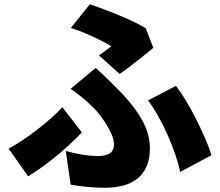

<svg xmlns="http://www.w3.org/2000/svg" viewBox="-20 -831 1040 908"><path d="M448 -569Q465 -581 481 -593Q497 -605 507 -612Q486 -625 455 -640.5Q424 -656 388.5 -671.5Q353 -687 315 -699L405 -811Q448 -796 495 -778Q542 -760 587.5 -739.5Q633 -719 669 -698L705 -605Q695 -596 675 -580Q655 -564 631 -545Q607 -526 584.5 -509Q562 -492 546 -481ZM291 -117Q334 -105 372.5 -99Q411 -93 441 -93Q468 -93 485.5 -99Q503 -105 511 -117.5Q519 -130 519 -148Q519 -169 508 -195Q497 -221 480.5 -247Q464 -273 446 -295Q428 -317 413 -330Q393 -350 367.5 -371Q342 -392 314 -411L433 -510Q458 -486 478.5 -467Q499 -448 519 -427Q577 -371 614.5 -321Q652 -271 670.5 -224Q689 -177 689 -130Q689 -78 672.5 -42Q656 -6 627 16Q598 38 559 47.5Q520 57 475 57Q437 57 394.5 53Q352 49 314 42ZM832 -18Q824 -57 808.5 -102Q793 -147 772.5 -193Q752 -239 728.5 -281Q705 -323 680 -356L812 -425Q834 -397 858.5 -356.5Q883 -316 906.5 -269.5Q930 -223 949.5 -178Q969 -133 980 -97ZM367 -205Q340 -176 302 -141Q264 -106 216.5 -69Q169 -32 113 3L21 -128Q54 -146 89 -169.5Q124 -193 158 -219.5Q192 -246 222 -272.5Q252 -299 275 -324Z"/></svg>

Font: Noto Sans SC Thin Black
Style: Regular
Weight: 900
Version: Version 2.004-H2;hotconv 1.0.118;makeotfexe 2.5.65603